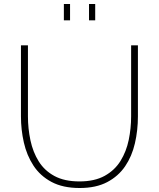

<svg xmlns="http://www.w3.org/2000/svg" viewBox="-20 -937 796 962"><path d="M379 5Q295 5 238 -25.5Q181 -56 147.5 -107.5Q114 -159 99.5 -223Q85 -287 85 -354V-710H120V-354Q120 -293 132.5 -234Q145 -175 174 -128.5Q203 -82 253 -55Q303 -28 378 -28Q454 -28 504.5 -56Q555 -84 584 -131Q613 -178 625 -236Q637 -294 637 -354V-710H671V-354Q671 -284 656 -219Q641 -154 607 -104Q573 -54 517 -24.5Q461 5 379 5ZM300 -835V-917H331V-835ZM426 -835V-917H457V-835Z"/></svg>

Font: Raleway Thin ExtraLight
Style: Regular
Weight: 250
Version: Version 4.026